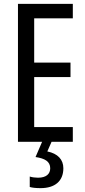

<svg xmlns="http://www.w3.org/2000/svg" viewBox="-20 -734 442 994"><path d="M240 137C240 166 220 186 177 186C162 186 147 184 134 180V234C147 238 166 240 190 240C264 240 308 204 308 137C308 92 279 61 225 50L247 0H357V-76H157V-335H345V-410H157V-639H357V-714H73V0H198L164 79C212 86 240 102 240 137Z"/></svg>

Font: Noto Sans UI Condensed
Style: Regular
Weight: 400
Width: 3
Designer: Monotype Design Team
Foundry: Monotype Imaging Inc.
Version: Version 1.901